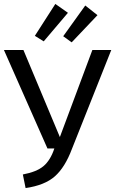

<svg xmlns="http://www.w3.org/2000/svg" viewBox="-20 -943 585 975"><path d="M110 12 96 -57Q166 -70 201 -99.5Q236 -129 256 -189H221L0 -689H99L284 -247L449 -689H545L345 -186Q310 -93 258.5 -47.5Q207 -2 110 12ZM202 -733 157 -761 261 -923 325 -878ZM344 -728 301 -759 413 -915 475 -866Z"/></svg>

Font: Trujillo
Style: Regular
Weight: 400
Designer: Fira Sans original fonts by bBox Type GmbH, Carrois Corporate GbR, & Edenspiekermann AG / Changes by Cristiano Sobral
Foundry: Fira Sans original fonts by bBox Type GmbH, Carrois Corporate GbR, & Edenspiekermann AG / Changes by Cristiano Sobral
Version: Version 4.301;October 17, 2021;FontCreator 14.0.0.2814 64-bi